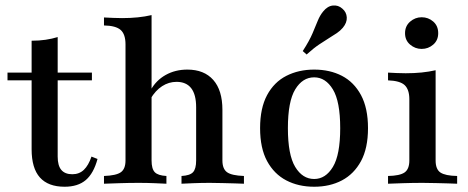

<svg xmlns="http://www.w3.org/2000/svg" viewBox="-20 -688 1751 719"><path d="M221.8 11.3Q160.5 11.3 129.4 -23.4Q98.4 -58.1 98.4 -129V-387.1H8.1V-416.1H98.4V-535.5Q126.6 -535.5 150.8 -539.1Q175 -542.7 196 -549.2V-416.1H324.2V-387.1H196V-101.6Q196 -67.7 209.7 -51.6Q223.4 -35.5 250.8 -35.5Q276.6 -35.5 294 -52Q311.3 -68.5 322.6 -101.6L345.2 -92.7Q330.6 -38.7 301.2 -13.7Q271.8 11.3 221.8 11.3Z M659.7 0V-29Q691.1 -30.6 702.8 -43.1Q714.5 -55.6 714.5 -87.1V-286.3Q714.5 -333.9 696 -357.7Q677.4 -381.5 641.1 -381.5Q612.1 -381.5 587.1 -365.3Q562.1 -349.2 543.5 -317.7L544.4 -350.8Q564.5 -387.1 600.4 -407.3Q636.3 -427.4 681.5 -427.4Q744.4 -427.4 778.6 -388.7Q812.9 -350 812.9 -276.6V-87.1Q812.9 -55.6 830.2 -43.1Q847.6 -30.6 893.5 -29V0Q881.5 -0.8 860.1 -1.2Q838.7 -1.6 814.1 -2.4Q789.5 -3.2 766.1 -3.2Q734.7 -3.2 704.4 -2Q674.2 -0.8 659.7 0ZM369.4 0V-29Q415.3 -30.6 432.7 -43.1Q450 -55.6 450 -87.1V-521.8Q450 -559.7 431.9 -575.8Q413.7 -591.9 369.4 -592.7V-622.6Q387.1 -621.8 403.6 -621Q420.2 -620.2 437.1 -620.2Q467.7 -620.2 495.6 -623Q523.4 -625.8 547.6 -631.5V-87.1Q547.6 -55.6 559.7 -43.1Q571.8 -30.6 603.2 -29V0Q587.1 -0.8 558.5 -2Q529.8 -3.2 499.2 -3.2Q464.5 -3.2 427.8 -2Q391.1 -0.8 369.4 0Z M1156.5 11.3Q1097.6 11.3 1052 -12.5Q1006.5 -36.3 980.2 -84.7Q954 -133.1 954 -208.1Q954 -283.1 980.2 -331.9Q1006.5 -380.6 1052.4 -404Q1098.4 -427.4 1156.5 -427.4Q1215.3 -427.4 1260.5 -404Q1305.6 -380.6 1331.9 -331.9Q1358.1 -283.1 1358.1 -208.1Q1358.1 -133.1 1331.9 -84.7Q1305.6 -36.3 1260.5 -12.5Q1215.3 11.3 1156.5 11.3ZM1156.5 -17.7Q1199.2 -17.7 1226.6 -62.9Q1254 -108.1 1254 -208.1Q1254 -308.1 1226.6 -353.2Q1199.2 -398.4 1156.5 -398.4Q1112.9 -398.4 1085.5 -353.2Q1058.1 -308.1 1058.1 -208.1Q1058.1 -108.1 1085.5 -62.9Q1112.9 -17.7 1156.5 -17.7ZM1128.2 -483.9 1113.7 -496.8Q1138.7 -535.5 1150.4 -563.3Q1162.1 -591.1 1170.2 -610.9Q1178.2 -630.6 1190.3 -645.2Q1206.5 -665.3 1226.6 -667.3Q1246.8 -669.4 1262.1 -655.6Q1277.4 -642.7 1278.6 -623Q1279.8 -603.2 1263.7 -583.9Q1254 -572.6 1241.5 -564.1Q1229 -555.6 1212.5 -545.6Q1196 -535.5 1175 -521.4Q1154 -507.3 1128.2 -483.9Z M1433.1 0V-29Q1477.4 -29.8 1495.2 -42.3Q1512.9 -54.8 1512.9 -87.1V-316.1Q1512.9 -352.4 1495.6 -369Q1478.2 -385.5 1433.1 -387.1V-416.1Q1448.4 -415.3 1465.3 -414.5Q1482.3 -413.7 1499.2 -413.7Q1530.6 -413.7 1558.9 -416.5Q1587.1 -419.4 1611.3 -425V-87.1Q1611.3 -54 1629.4 -41.9Q1647.6 -29.8 1691.9 -29V0Q1679.8 -0.8 1658.9 -1.2Q1637.9 -1.6 1612.9 -2.4Q1587.9 -3.2 1562.9 -3.2Q1526.6 -3.2 1489.1 -2Q1451.6 -0.8 1433.1 0ZM1558.9 -504.8Q1534.7 -504.8 1515.7 -521Q1496.8 -537.1 1496.8 -563.7Q1496.8 -590.3 1515.7 -606.9Q1534.7 -623.4 1558.9 -623.4Q1583.9 -623.4 1602.4 -607.3Q1621 -591.1 1621 -563.7Q1621 -537.1 1602.4 -521Q1583.9 -504.8 1558.9 -504.8Z"/></svg>

Font: Playfair SemiBold
Style: Regular
Weight: 600
Designer: Claus Eggers Sørensen
Foundry: Claus Eggers Sørensen
Version: Version 2.001;gftools[0.9.30]